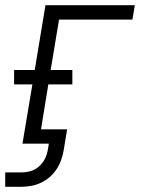

<svg xmlns="http://www.w3.org/2000/svg" viewBox="-43 -550 563 735"><path d="M-23 165V110H38Q56 110 74 105Q92 100 106 87.5Q120 75 128.5 58.5Q137 42 140 24L144 0H43L81 -227H11V-282H90L131 -530H473L464 -475H183L151 -282H234V-227H142L114 -55H214L201 24Q198 43 191.5 61.5Q185 80 174 97Q163 114 147.5 127.5Q132 141 114 149.5Q96 158 76.5 161.5Q57 165 38 165Z"/></svg>

Font: Iosevka Curly Light Oblique
Style: Regular
Weight: 300
Italic angle: -9°
Monospace: yes
Designer: Belleve Invis
Foundry: Belleve Invis
Version: Version 11.1.0; ttfautohint (v1.8.3)